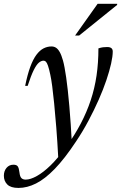

<svg xmlns="http://www.w3.org/2000/svg" viewBox="-101 -724 626 992"><path d="M42 -280.5H29Q41 -339.5 55.5 -378.8Q70 -418 87.2 -441Q104.5 -464 124 -474Q143.5 -484 165 -484Q178 -484 188.2 -477.5Q198.5 -471 207.5 -455.2Q216.5 -439.5 224.5 -411Q232.5 -382.5 241 -323.5Q249.5 -264.5 257.2 -176.2Q265 -88 271 30L200.5 101Q195.5 6.5 189.8 -65.2Q184 -137 178.8 -189.5Q173.5 -242 168.8 -278.2Q164 -314.5 159 -337.5Q152.5 -368.5 147 -384.2Q141.5 -400 136.2 -405.2Q131 -410.5 124 -410.5Q112 -410.5 99.5 -400Q87 -389.5 73 -361.2Q59 -333 42 -280.5ZM230.5 47 244 31Q285.5 -27 316.2 -85.5Q347 -144 367.5 -205.5Q388 -267 397.8 -333.5Q407.5 -400 407.5 -474Q421 -478.5 431.5 -479.8Q442 -481 452.5 -481Q467.5 -481 474.5 -475.2Q481.5 -469.5 481.5 -458Q481.5 -433 473 -395Q464.5 -357 448.5 -309.5Q432.5 -262 409 -208.8Q385.5 -155.5 356.2 -100.5Q327 -45.5 291.5 7.5Q233 96 182 148.5Q131 201 85 224Q39 247 -5.5 247Q-45.5 247 -63.2 229.2Q-81 211.5 -81 184Q-81 159.5 -67.2 143.2Q-53.5 127 -31.5 127Q-15 127 -9 136Q-3 145 -0.5 167Q2 189 10 196.5Q18 204 31.5 204Q56.5 204 89.8 185.2Q123 166.5 159.5 131.2Q196 96 230.5 47ZM287 -540.5 403.5 -704.5H504.5L504 -698.5L308 -540.5Z"/></svg>

Font: Newsreader 48pt
Style: Italic
Weight: 400
Italic angle: -17°
Version: Version 1.003